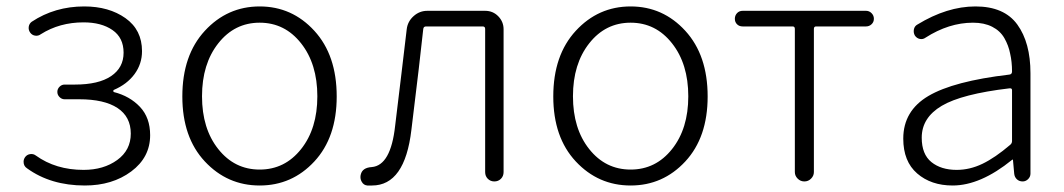

<svg xmlns="http://www.w3.org/2000/svg" viewBox="-20 -567 3326 600"><path d="M245.1 12.7Q138.7 12.7 64.5 -41Q53.7 -47.9 53.7 -61.5Q53.7 -69.3 58.6 -76.2Q64.5 -84 74.2 -85.4Q84 -86.9 91.8 -81.1Q154.3 -36.1 241.2 -36.1Q303.7 -36.1 346.2 -66.9Q388.7 -97.7 388.7 -149.4Q388.7 -202.1 347.2 -229.5Q305.7 -256.8 227.5 -256.8H181.6Q172.9 -256.8 166 -263.7Q159.2 -270.5 159.2 -279.8Q159.2 -289.1 166 -295.9Q172.9 -302.7 181.6 -302.7H213.9Q288.1 -302.7 327.1 -329.1Q366.2 -355.5 366.2 -402.3Q366.2 -449.2 331.5 -473.1Q296.9 -497.1 241.2 -497.1Q166 -497.1 107.4 -460Q99.6 -454.1 89.8 -455.6Q80.1 -457 74.2 -465.3Q68.4 -473.6 69.8 -483.4Q71.3 -493.2 79.1 -499Q151.4 -546.9 243.2 -546.9Q320.3 -546.9 372.1 -510.3Q423.8 -473.6 423.8 -407.2Q423.8 -367.2 400.4 -335.4Q377 -303.7 335.9 -286.1Q334 -285.2 334 -282.7Q334 -280.3 335.9 -279.3Q385.7 -266.6 417.5 -232.9Q449.2 -199.2 449.2 -144.5Q449.2 -75.2 390.1 -31.2Q331.1 12.7 245.1 12.7Z M549.8 -265.6Q549.8 -394.5 620.1 -470.7Q690.4 -546.9 791.5 -546.9Q892.6 -546.9 962.4 -470.7Q1032.2 -394.5 1032.2 -265.6Q1032.2 -137.7 962.4 -62.5Q892.6 12.7 791.5 12.7Q690.4 12.7 620.1 -62.5Q549.8 -137.7 549.8 -265.6ZM662.1 -101.1Q712.9 -37.1 791.5 -37.1Q870.1 -37.1 920.9 -101.1Q971.7 -165 971.7 -266.1Q971.7 -367.2 920.9 -431.6Q870.1 -496.1 791.5 -496.1Q712.9 -496.1 662.1 -431.6Q611.3 -367.2 611.3 -266.1Q611.3 -165 662.1 -101.1Z M1142.6 12.7Q1134.8 12.7 1127.9 12.7Q1116.2 11.7 1110.4 1Q1106.4 -5.9 1106.4 -13.7Q1106.4 -17.6 1107.4 -21.5Q1112.3 -43 1141.6 -44.9Q1201.2 -49.8 1214.8 -173.8Q1221.7 -231.4 1234.4 -335.9Q1247.1 -440.4 1251 -475.6Q1253.9 -500 1272.5 -516.6Q1291 -533.2 1315.4 -533.2H1496.1Q1520.5 -533.2 1537.1 -516.1Q1553.7 -499 1553.7 -475.6V-29.3Q1553.7 -16.6 1545.4 -8.3Q1537.1 0 1524.9 0Q1512.7 0 1504.4 -8.3Q1496.1 -16.6 1496.1 -29.3V-476.6Q1496.1 -484.4 1488.3 -484.4H1311.5Q1303.7 -484.4 1302.7 -476.6Q1293 -383.8 1265.6 -161.1Q1245.1 12.7 1142.6 12.7Z M1709 -265.6Q1709 -394.5 1779.3 -470.7Q1849.6 -546.9 1950.7 -546.9Q2051.8 -546.9 2121.6 -470.7Q2191.4 -394.5 2191.4 -265.6Q2191.4 -137.7 2121.6 -62.5Q2051.8 12.7 1950.7 12.7Q1849.6 12.7 1779.3 -62.5Q1709 -137.7 1709 -265.6ZM1821.3 -101.1Q1872.1 -37.1 1950.7 -37.1Q2029.3 -37.1 2080.1 -101.1Q2130.9 -165 2130.9 -266.1Q2130.9 -367.2 2080.1 -431.6Q2029.3 -496.1 1950.7 -496.1Q1872.1 -496.1 1821.3 -431.6Q1770.5 -367.2 1770.5 -266.1Q1770.5 -165 1821.3 -101.1Z M2463.9 -29.3V-476.6Q2463.9 -484.4 2457 -484.4H2300.8Q2290 -484.4 2283.2 -491.2Q2276.4 -498 2276.4 -508.3Q2276.4 -518.6 2283.2 -525.9Q2290 -533.2 2300.8 -533.2H2686.5Q2696.3 -533.2 2703.6 -525.9Q2710.9 -518.6 2710.9 -508.3Q2710.9 -498 2703.6 -491.2Q2696.3 -484.4 2686.5 -484.4H2530.3Q2523.4 -484.4 2523.4 -476.6V-29.3Q2523.4 -17.6 2514.6 -8.8Q2505.9 0 2493.7 0Q2481.4 0 2472.7 -8.8Q2463.9 -17.6 2463.9 -29.3Z M2957 12.7Q2889.6 12.7 2846.2 -24.9Q2802.7 -62.5 2802.7 -133.8Q2802.7 -220.7 2881.3 -267.1Q2960 -313.5 3134.8 -334Q3142.6 -335 3142.6 -343.8Q3142.6 -374 3136.7 -399.4Q3131.8 -424.8 3118.7 -447.8Q3105.5 -470.7 3080.6 -483.4Q3055.7 -496.1 3020.5 -496.1Q2945.3 -496.1 2872.1 -449.2Q2864.3 -443.4 2854.5 -445.3Q2844.7 -447.3 2838.9 -456.1Q2834 -464.8 2835.9 -475.1Q2837.9 -485.4 2846.7 -490.2Q2939.5 -546.9 3028.3 -546.9Q3118.2 -546.9 3159.2 -490.2Q3200.2 -433.6 3200.2 -337.9V-24.4Q3200.2 -14.6 3192.9 -7.3Q3185.5 0 3175.8 0Q3165 0 3157.7 -6.8Q3150.4 -13.7 3149.4 -24.4L3145.5 -67.4Q3145.5 -68.4 3144.5 -68.4Q3143.6 -68.4 3142.6 -67.4Q3043.9 12.7 2957 12.7ZM2969.7 -36.1Q3010.7 -36.1 3050.3 -55.2Q3089.8 -74.2 3136.7 -114.3Q3142.6 -119.1 3142.6 -126V-285.2Q3142.6 -291 3136.7 -291Q3135.7 -291 3134.8 -291Q2985.4 -273.4 2922.9 -236.3Q2860.4 -199.2 2860.4 -136.7Q2860.4 -85 2890.6 -60.5Q2920.9 -36.1 2969.7 -36.1Z"/></svg>

Font: Gen Jyuu Gothic Light
Style: Regular
Weight: 200
Designer: [Source Han Sans]
Ryoko NISHIZUKA  (kana & ideographs); Paul D. Hunt (Latin, Greek & Cyrillic); Wenlong ZHANG  (bopomofo
Version: Version 1.002.20150607